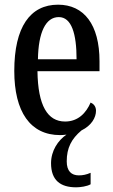

<svg xmlns="http://www.w3.org/2000/svg" viewBox="-20 -567 481 820"><path d="M305 233C323 233 352 229 367 220V171C349 179 333 182 317 182C285 182 265 164 265 122C265 65 285 26 328 -10C371 -31 390 -65 390 -94C390 -113 379 -124 367 -129C348 -85 314 -48 258 -48C183 -48 142 -116 140 -263H405V-305C405 -463 338 -547 228 -547C109 -547 41 -452 41 -264C41 -90 109 10 237 10C246 10 255 9 264 8C228 32 198 77 198 130C198 203 238 233 305 233ZM307 -314H142C144 -429 175 -494 231 -494C286 -494 307 -422 307 -314Z"/></svg>

Font: Noto Serif Tamil ExtraCondensed Medium
Style: Italic
Weight: 500
Width: 2
Italic angle: -12°
Designer: Indian Type Foundry, Tom Grace, and the Monotype Design Team
Foundry: Monotype Imaging Inc.
Version: Version 2.003